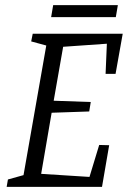

<svg xmlns="http://www.w3.org/2000/svg" viewBox="-20 -731 500 751"><path d="M393 -442 398 -560 227 -548 190 -337 335 -332 329 -295 182 -290 141 -51 330 -39 368 -164 407 -163 379 0H6L11 -29L72 -46L161 -553L102 -569L108 -599H460L432 -442ZM188 -711H441L433 -664H180Z"/></svg>

Font: Grenze Light
Style: Italic
Weight: 300
Italic angle: -10°
Designer: Renata Polastri
Foundry: Omnibus-Type
Version: Version 1.002; ttfautohint (v1.8)